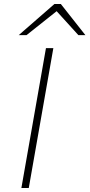

<svg xmlns="http://www.w3.org/2000/svg" viewBox="-20 -941 448 961"><path d="M87 0 210 -700H247L124 0ZM73.5 -765 252.5 -921H284.5L407.5 -765H372.5L263.5 -885L112.5 -765Z"/></svg>

Font: Overpass Thin
Style: Italic
Weight: 250
Italic angle: -10°
Designer: Delve Withrington, Dave Bailey, Thomas Jockin
Foundry: Delve Fonts LLC
Version: Version 4.000